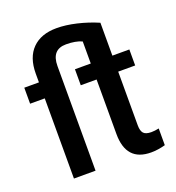

<svg xmlns="http://www.w3.org/2000/svg" viewBox="-138 -871 909 991"><g transform="rotate(-20 316.5 -375.0)"><path d="M599.1 -440.4H505.9V-145.5Q505.9 -115.2 517.8 -101.8Q529.8 -88.4 560.5 -88.4Q579.1 -88.4 602.1 -93.3V-1.5Q561.5 9.8 523.9 9.8Q387.2 9.8 387.2 -141.1V-440.4H300.3V-528.3H387.2V-649.4Q353.5 -665 300.8 -665Q221.2 -665 221.2 -574.7V0H102.5V-440.4H22V-528.3H102.5V-576.2Q102.5 -665 149.9 -712.6Q197.3 -760.3 283.2 -760.3Q332.5 -760.3 391.4 -746.6Q450.2 -732.9 505.9 -709V-528.3H599.1Z"/></g></svg>

Font: Roboto Medium
Style: Regular
Weight: 500
Designer: Google
Version: Version 2.134; 2016; ttfautohint (v1.6)